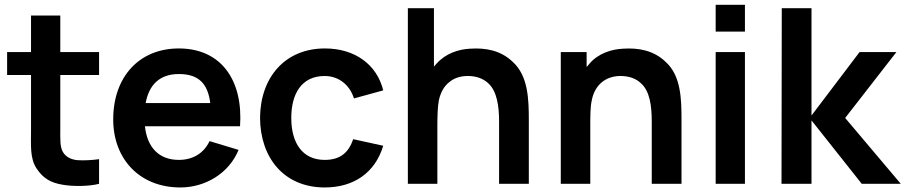

<svg xmlns="http://www.w3.org/2000/svg" viewBox="-20 -785 3867 820"><path d="M237.5 -464.6H403.1V-562.5H237.5V-718.8H112.5V-562.5H10.4V-464.6H112.5V-230.2C112.5 -165.6 107.3 -110.4 135.4 -66.7C164.6 -21.9 197.9 -4.2 249 4.2C289.6 11.5 360.4 11.5 403.1 0V-105.2C372.9 -101 338.5 -99 310.4 -101C287.5 -103.1 262.5 -112.5 249 -135.4C235.4 -157.3 237.5 -192.7 237.5 -236.5Z M599 -245.8H1005.2C1018.8 -440.6 926 -578.1 743.8 -578.1C574 -578.1 463.5 -456.3 463.5 -275C463.5 -106.3 576 15.6 750 15.6C856.3 15.6 957.3 -43.8 999 -144.8L875 -182.3C850 -129.2 802.1 -102.1 743.8 -102.1C657.3 -102.1 608.3 -157.3 599 -245.8ZM743.8 -468.8C832.3 -468.8 867.7 -424 878.1 -344.8H602.1C615.6 -418.8 658.3 -468.8 743.8 -468.8Z M1616.7 -399C1589.6 -509.4 1495.8 -578.1 1367.7 -578.1C1196.9 -578.1 1091.7 -454.2 1090.6 -281.2C1091.7 -111.5 1192.7 15.6 1366.7 15.6C1491.7 15.6 1582.3 -47.9 1616.7 -162.5L1488.5 -190.6C1468.8 -133.3 1433.3 -102.1 1366.7 -102.1C1271.9 -102.1 1224 -174 1224 -281.2C1224 -384.4 1267.7 -460.4 1366.7 -460.4C1424 -460.4 1472.9 -425 1491.7 -364.6Z M2169.8 -520.8C2117.7 -570.8 2053.1 -581.2 1988.5 -577.1C1938.5 -575 1882.3 -556.2 1844.8 -513.5C1840.6 -509.4 1836.5 -504.2 1833.3 -500V-750H1721.9V0H1847.9V-244.8C1847.9 -285.4 1849 -329.2 1854.2 -356.2C1861.5 -389.6 1876 -416.7 1899 -434.4C1918.8 -451 1943.8 -459.4 1972.9 -460.4C2012.5 -461.5 2043.8 -450 2066.7 -428.1C2102.1 -394.8 2111.5 -332.3 2111.5 -266.7V0H2238.5V-271.9C2238.5 -362.5 2235.4 -461.5 2169.8 -520.8Z M2822.9 -520.8C2770.8 -570.8 2705.2 -581.2 2641.7 -577.1C2590.6 -575 2534.4 -556.2 2497.9 -513.5C2493.8 -508.3 2489.6 -503.1 2485.4 -499V-562.5H2375V0H2501V-244.8V-245.8C2501 -286.5 2501 -329.2 2507.3 -356.2C2513.5 -389.6 2529.2 -416.7 2551 -434.4C2571.9 -451 2596.9 -459.4 2625 -460.4C2664.6 -461.5 2696.9 -450 2718.8 -428.1C2755.2 -394.8 2763.5 -332.3 2763.5 -266.7V0H2890.6V-271.9C2890.6 -362.5 2888.5 -461.5 2822.9 -520.8Z M3036.5 -764.6V-650H3161.5V-764.6ZM3036.5 -562.5H3161.5V0H3036.5Z M3317.7 0H3445.8V-270.8L3660.4 0H3827.1L3589.6 -281.2L3808.3 -562.5H3651L3445.8 -291.7V-750H3318.8Z"/></svg>

Font: Manrope3 Bold
Style: Regular
Weight: 700
Designer: Mikhail Sharanda
Foundry: Mikhail Sharanda
Version: Version 3.000;PS 003.000;hotconv 1.0.88;makeotf.lib2.5.64775